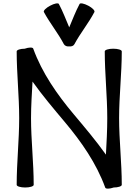

<svg xmlns="http://www.w3.org/2000/svg" viewBox="-20 -1108 790 1151"><path d="M426 -843C462 -910 511 -969 546 -1036C550 -1044 534 -1061 509 -1074C484 -1087 461 -1092 457 -1084C433 -1039 415 -991 395 -944C375 -991 357 -1039 333 -1084C329 -1092 305 -1087 281 -1074C256 -1061 239 -1044 243 -1036C279 -969 328 -910 363 -843C369 -833 382 -828 395 -830C408 -828 421 -833 426 -843ZM710 0C710 -133 694 -267 694 -400C694 -533 710 -667 710 -800C710 -809 687 -816 659 -816C631 -816 608 -809 608 -800C608 -667 623 -533 623 -400C623 -327 619 -254 615 -181C557 -263 485 -348 422 -423C322 -542 232 -671 179 -817C176 -825 153 -825 128 -816C103 -816 80 -809 80 -800C80 -667 95 -533 95 -400C95 -267 80 -133 80 0C80 9 103 16 131 16C159 16 182 9 182 0C182 -133 166 -267 166 -400C166 -473 171 -546 175 -619C233 -537 305 -452 368 -377C468 -258 558 -129 611 17C614 25 636 25 662 16C687 16 710 9 710 0Z"/></svg>

Font: Nupuram Medium
Style: Regular
Weight: 500
Designer: Santhosh Thottingal (santhosh.thottingal@gmail.com)
Foundry: SMC
Version: Version 1.000